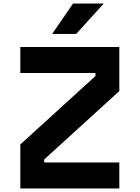

<svg xmlns="http://www.w3.org/2000/svg" viewBox="-20 -1066 790 1086"><path d="M95 0V-249L520 -636V-653H95V-800H655V-551L230 -164V-147H655V0ZM275 -874 393 -1046H567L411 -874Z"/></svg>

Font: Martian Mono SemiExpanded
Style: Bold
Weight: 700
Width: 6
Designer: Roman Shamin
Foundry: Evil Martians
Version: Version 1.000